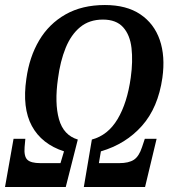

<svg xmlns="http://www.w3.org/2000/svg" viewBox="-56 -745 672 765"><path d="M-36 0 -2 -192H45L42 -159Q39 -122 53 -108.5Q67 -95 105 -95H185L199 -142Q110 -171 71 -243Q32 -315 49 -431Q61 -518 100 -584Q139 -650 205 -687.5Q271 -725 362 -725Q448 -725 503 -688Q558 -651 580.5 -586Q603 -521 591 -435Q574 -316 509.5 -243.5Q445 -171 346 -142L338 -95H419Q457 -95 477.5 -108.5Q498 -122 510 -159L521 -192H568L522 0H278L310 -189Q374 -206 412.5 -270.5Q451 -335 465 -436Q474 -501 468 -553.5Q462 -606 434.5 -636.5Q407 -667 354 -667Q300 -667 263.5 -637Q227 -607 205.5 -554Q184 -501 175 -432Q161 -334 179 -270Q197 -206 254 -189L206 0Z"/></svg>

Font: Noto Serif ExtraCondensed SemiBold
Style: Italic
Weight: 600
Width: 2
Italic angle: -12°
Designer: Monotype Design Team
Foundry: Monotype Imaging Inc.
Version: Version 2.013